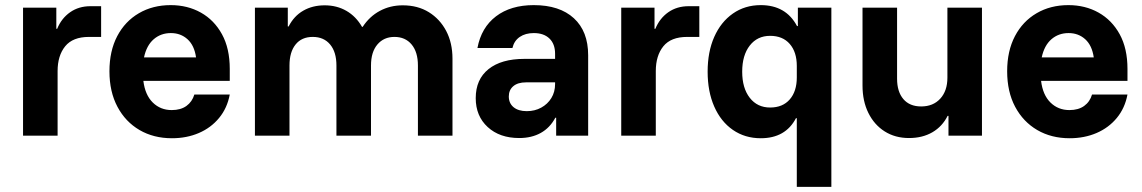

<svg xmlns="http://www.w3.org/2000/svg" viewBox="-20 -530 4460 750"><path d="M70 0V-500H200V-417.5H203.3Q220 -458.3 253.8 -482.1Q287.5 -505.8 333.3 -505.8H375V-385.8H327.5Q264.2 -385.8 234.6 -349.2Q205 -312.5 205 -252.5V0Z M651.7 10Q580 10 525 -22.1Q470 -54.2 438.8 -112.9Q407.5 -171.7 407.5 -251.7Q407.5 -330.8 437.9 -388.8Q468.3 -446.7 522.5 -478.3Q576.7 -510 646.7 -510Q712.5 -510 764.6 -480.8Q816.7 -451.7 847.1 -396.2Q877.5 -340.8 877.5 -260.8V-214.2H540Q546.7 -159.2 576.7 -129.6Q606.7 -100 650.8 -100Q685.8 -100 708.3 -116.2Q730.8 -132.5 739.2 -160.8H877.5Q867.5 -107.5 835.8 -69.2Q804.2 -30.8 756.7 -10.4Q709.2 10 651.7 10ZM542.5 -305.8H745.8Q739.2 -352.5 712.5 -376.7Q685.8 -400.8 647.5 -400.8Q608.3 -400.8 580.4 -376.7Q552.5 -352.5 542.5 -305.8Z M975.8 0V-500H1104.2V-426.7H1107.5Q1128.3 -467.5 1164.6 -488.3Q1200.8 -509.2 1248.3 -509.2Q1295.8 -509.2 1333.3 -487.5Q1370.8 -465.8 1394.2 -425H1396.7Q1423.3 -465.8 1463.8 -487.5Q1504.2 -509.2 1553.3 -509.2Q1611.7 -509.2 1655 -482.5Q1698.3 -455.8 1722.9 -409.2Q1747.5 -362.5 1747.5 -300.8V0H1612.5V-274.2Q1612.5 -326.7 1587.9 -356.2Q1563.3 -385.8 1520.8 -385.8Q1479.2 -385.8 1454.2 -356.2Q1429.2 -326.7 1429.2 -274.2V0H1294.2V-274.2Q1294.2 -326.7 1269.6 -356.2Q1245 -385.8 1201.7 -385.8Q1158.3 -385.8 1134.6 -356.2Q1110.8 -326.7 1110.8 -274.2V0Z M2008.3 9.2Q1931.7 9.2 1885 -33.8Q1838.3 -76.7 1838.3 -146.7Q1838.3 -220 1888.3 -260Q1938.3 -300 2028.3 -300H2148.3V-320Q2148.3 -358.3 2126.2 -379.6Q2104.2 -400.8 2065 -400.8Q2032.5 -400.8 2010.4 -385.8Q1988.3 -370.8 1981.7 -342.5H1845Q1860 -422.5 1917.5 -466.2Q1975 -510 2065 -510Q2165.8 -510 2221.7 -458.8Q2277.5 -407.5 2277.5 -314.2V0H2152.5V-70H2149.2Q2128.3 -30.8 2092.5 -10.8Q2056.7 9.2 2008.3 9.2ZM2037.5 -95.8Q2069.2 -95.8 2094.2 -109.6Q2119.2 -123.3 2133.8 -147.1Q2148.3 -170.8 2148.3 -201.7V-208.3H2035Q2002.5 -208.3 1985 -193.3Q1967.5 -178.3 1967.5 -153.3Q1967.5 -126.7 1986.2 -111.2Q2005 -95.8 2037.5 -95.8Z M2406.7 0V-500H2536.7V-417.5H2540Q2556.7 -458.3 2590.4 -482.1Q2624.2 -505.8 2670 -505.8H2711.7V-385.8H2664.2Q2600.8 -385.8 2571.2 -349.2Q2541.7 -312.5 2541.7 -252.5V0Z M3092.5 200V-68.3H3089.2Q3048.3 10 2951.7 10Q2890 10 2842.9 -22.5Q2795.8 -55 2770 -113.8Q2744.2 -172.5 2744.2 -250Q2744.2 -327.5 2770 -385.8Q2795.8 -444.2 2842.9 -477.1Q2890 -510 2951.7 -510Q3050 -510 3093.3 -428.3H3096.7V-500H3227.5V200ZM2988.3 -110Q3037.5 -110 3065 -141.7Q3092.5 -173.3 3092.5 -227.5V-272.5Q3092.5 -326.7 3065 -358.3Q3037.5 -390 2988.3 -390Q2938.3 -390 2908.8 -352.1Q2879.2 -314.2 2879.2 -250Q2879.2 -185.8 2908.8 -147.9Q2938.3 -110 2988.3 -110Z M3530.8 9.2Q3476.7 9.2 3435.8 -16.7Q3395 -42.5 3372.1 -88.8Q3349.2 -135 3349.2 -195.8V-500H3484.2V-222.5Q3484.2 -171.7 3508.8 -142.9Q3533.3 -114.2 3578.3 -114.2Q3625 -114.2 3652.9 -144.6Q3680.8 -175 3680.8 -226.7V-500H3815.8V0H3685V-77.5H3681.7Q3660.8 -35.8 3622.1 -13.3Q3583.3 9.2 3530.8 9.2Z M4158.3 10Q4086.7 10 4031.7 -22.1Q3976.7 -54.2 3945.4 -112.9Q3914.2 -171.7 3914.2 -251.7Q3914.2 -330.8 3944.6 -388.8Q3975 -446.7 4029.2 -478.3Q4083.3 -510 4153.3 -510Q4219.2 -510 4271.2 -480.8Q4323.3 -451.7 4353.8 -396.2Q4384.2 -340.8 4384.2 -260.8V-214.2H4046.7Q4053.3 -159.2 4083.3 -129.6Q4113.3 -100 4157.5 -100Q4192.5 -100 4215 -116.2Q4237.5 -132.5 4245.8 -160.8H4384.2Q4374.2 -107.5 4342.5 -69.2Q4310.8 -30.8 4263.3 -10.4Q4215.8 10 4158.3 10ZM4049.2 -305.8H4252.5Q4245.8 -352.5 4219.2 -376.7Q4192.5 -400.8 4154.2 -400.8Q4115 -400.8 4087.1 -376.7Q4059.2 -352.5 4049.2 -305.8Z"/></svg>

Font: Funnel Sans Light
Style: Bold
Weight: 700
Version: Version 1.000